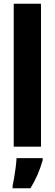

<svg xmlns="http://www.w3.org/2000/svg" viewBox="-20 -780 292 1021"><path d="M198 0H53V-760H198ZM207 72Q184 153 142 221H47V208Q51 191 55.5 164Q60 137 63.5 109Q67 81 68 61H207Z"/></svg>

Font: Noto Sans Arabic ExtCond ExtBd
Style: Regular
Weight: 800
Width: 2
Designer: Monotype Design Team, Nadine Chahine, Nizar Qandah and Khaled Hosny
Foundry: Monotype Imaging Inc.
Version: Version 2.012; ttfautohint (v1.8.4.7-5d5b)